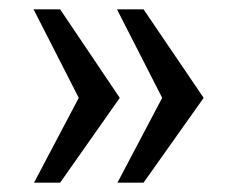

<svg xmlns="http://www.w3.org/2000/svg" viewBox="-20 -461 503 412"><path d="M149 -251 53 -69H109L237 -251L109 -441H52ZM328 -251 232 -69H288L417 -251L288 -441H231Z"/></svg>

Font: United Sans Medium
Style: Regular
Weight: 500
Designer: Pablo Impallari, Rodrigo Fuenzalida (Modified by Dan O. Williams)
Version: Version 1.000;PS 001.000;hotconv 1.0.88;makeotf.lib2.5.64775